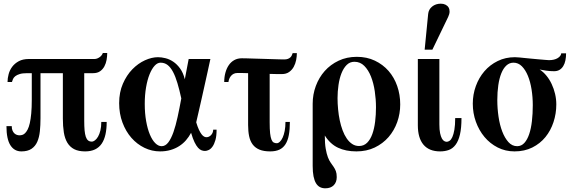

<svg xmlns="http://www.w3.org/2000/svg" viewBox="-20 -811 3113 1044"><path d="M563 -522.9H539.1Q537.6 -517.6 533.4 -511.7Q529.3 -505.9 523.2 -501.2Q517.1 -496.6 509.5 -493.4Q502 -490.2 494.1 -490.2H137.2Q104.5 -490.2 82.3 -478.3Q60.1 -466.3 46.4 -448Q32.7 -429.7 26.9 -407.7Q21 -385.7 21 -365.2H44.9Q46.9 -373 50.8 -381.6Q54.7 -390.1 63.5 -397Q72.3 -403.8 87.2 -408.4Q102.1 -413.1 127 -413.1H152.8V-269Q152.8 -225.6 149.9 -194.3Q147 -163.1 142.1 -141.6Q137.2 -120.1 130.4 -106.9Q123.5 -93.8 116.2 -86.7Q108.9 -79.6 101.1 -77.4Q93.3 -75.2 85.9 -75.2Q79.1 -75.2 71.8 -77.6Q64.5 -80.1 58.1 -85.9Q51.8 -91.8 47.9 -101.3Q43.9 -110.8 43.9 -125H15.1Q15.1 -55.2 36.4 -21.5Q57.6 12.2 96.2 12.2Q130.4 12.2 151.1 -1.7Q171.9 -15.6 182.6 -40Q193.4 -64.5 196.8 -97.2Q200.2 -129.9 200.2 -168V-413.1H321.8V-167Q321.8 -124.5 327.1 -91.1Q332.5 -57.6 346.4 -34.7Q360.4 -11.7 383.5 0.2Q406.7 12.2 442.9 12.2Q474.1 12.2 496.6 1.5Q519 -9.3 533 -29.8Q546.9 -50.3 553.5 -80.1Q560.1 -109.9 560.1 -147.9H530.8Q530.8 -121.6 525.9 -101.6Q521 -81.5 513.2 -68.1Q505.4 -54.7 496.3 -47.9Q487.3 -41 479 -41Q466.8 -41 459 -47.4Q451.2 -53.7 446.5 -67.4Q441.9 -81.1 439.9 -102.5Q438 -124 438 -153.8V-413.1H485.8Q509.3 -413.1 524.2 -423.6Q539.1 -434.1 547.6 -450.2Q556.2 -466.3 559.6 -485.6Q563 -504.9 563 -522.9Z M1157.7 -106H1139.2Q1139.2 -89.4 1128.2 -77.1Q1117.2 -64.9 1102.1 -64.9Q1096.2 -64.9 1089.6 -68.4Q1083 -71.8 1075.9 -81.1Q1068.8 -90.3 1061.5 -106Q1054.2 -121.6 1046.9 -146Q1051.3 -164.6 1058.8 -197.3Q1066.4 -230 1075 -268.3Q1083.5 -306.6 1092.3 -345.9Q1101.1 -385.3 1108.2 -417.5Q1115.2 -449.7 1119.6 -470Q1124 -490.2 1124 -490.2H1005.9L984.9 -379.9Q976.1 -415.5 959.2 -438.7Q942.4 -461.9 921.9 -475.6Q901.4 -489.3 879.6 -494.6Q857.9 -500 838.9 -500Q805.2 -500 768.1 -483.2Q731 -466.3 699.7 -434.3Q668.5 -402.3 648.2 -355.7Q627.9 -309.1 627.9 -250Q627.9 -192.9 646 -144.5Q664.1 -96.2 694.6 -61.5Q725.1 -26.9 765.4 -7.3Q805.7 12.2 850.1 12.2Q881.3 12.2 907.2 4.6Q933.1 -2.9 954.1 -16.4Q975.1 -29.8 991.2 -48.3Q1007.3 -66.9 1019 -88.9Q1028.3 -57.1 1037.8 -37.6Q1047.4 -18.1 1056.9 -7.6Q1066.4 2.9 1075.9 6.3Q1085.4 9.8 1094.7 9.8Q1104 9.8 1115.2 4.4Q1126.5 -1 1135.7 -14.2Q1145 -27.3 1151.4 -49.6Q1157.7 -71.8 1157.7 -106ZM965.8 -275.9Q956.1 -222.7 945.8 -175.3Q935.5 -127.9 923.1 -92.5Q910.6 -57.1 895 -36.6Q879.4 -16.1 858.9 -16.1Q840.8 -16.1 824.2 -32.7Q807.6 -49.3 794.9 -79.6Q782.2 -109.9 774.7 -152.3Q767.1 -194.8 767.1 -246.1Q767.1 -294.9 774.2 -335.9Q781.2 -377 793.2 -406.7Q805.2 -436.5 820.6 -453.4Q835.9 -470.2 853 -470.2Q875 -470.2 891.4 -457.5Q907.7 -444.8 920.9 -419.9Q934.1 -395 944.8 -358.9Q955.6 -322.8 965.8 -275.9Z M1594.2 -522H1571.3Q1569.3 -516.1 1566.7 -510Q1564 -503.9 1558.8 -499Q1553.7 -494.1 1545.7 -491Q1537.6 -487.8 1524.9 -487.8Q1517.6 -487.8 1499.8 -488.3Q1481.9 -488.8 1459 -489.5Q1436 -490.2 1410.4 -491Q1384.8 -491.7 1361.8 -492.4Q1338.9 -493.2 1320.8 -493.7Q1302.7 -494.1 1294.9 -494.1Q1271.5 -494.1 1253.7 -484.1Q1235.8 -474.1 1223.9 -456.5Q1211.9 -439 1205.6 -415.5Q1199.2 -392.1 1199.2 -365.2H1222.2Q1223.1 -373 1226.3 -381.6Q1229.5 -390.1 1235.4 -397.5Q1241.2 -404.8 1250 -409.4Q1258.8 -414.1 1271 -414.1Q1274.9 -414.1 1278.8 -414.1Q1283.2 -414.1 1289.6 -414.1Q1295.9 -414.1 1305.4 -413.8Q1314.9 -413.6 1329.1 -413.1V-130.9Q1329.1 -96.7 1334.7 -70.1Q1340.3 -43.5 1354.2 -25.1Q1368.2 -6.8 1391.1 2.7Q1414.1 12.2 1449.2 12.2Q1479 12.2 1499.3 2.7Q1519.5 -6.8 1532.2 -26.6Q1544.9 -46.4 1550.5 -76.7Q1556.2 -106.9 1556.2 -147.9H1532.2Q1532.2 -121.1 1528.1 -99.6Q1523.9 -78.1 1517.1 -63.2Q1510.3 -48.3 1501.7 -40.3Q1493.2 -32.2 1484.9 -32.2Q1475.6 -32.2 1468.3 -36.1Q1460.9 -40 1456.1 -52Q1451.2 -64 1448.7 -86.4Q1446.3 -108.9 1446.3 -146V-409.2Q1473.6 -408.2 1488.3 -408.2Q1502.9 -408.2 1512.2 -408.2Q1536.1 -408.2 1552 -419.4Q1567.9 -430.7 1577.1 -447.5Q1586.4 -464.4 1590.3 -484.4Q1594.2 -504.4 1594.2 -522Z M2156.2 -243.2Q2156.2 -295.9 2139.9 -343Q2123.5 -390.1 2092.8 -425.3Q2062 -460.4 2018.3 -481.2Q1974.6 -502 1920.4 -502Q1865.7 -502 1821.3 -481Q1776.9 -460 1745.6 -424.8Q1714.4 -389.6 1697.3 -343.5Q1680.2 -297.4 1680.2 -247.1V90.8Q1680.2 124.5 1684.8 147.7Q1689.5 170.9 1698.2 185.3Q1707 199.7 1719.7 206.3Q1732.4 212.9 1749 212.9Q1778.3 212.9 1794.7 196.3Q1811 179.7 1811 151.9Q1811 131.8 1806.2 119.4Q1801.3 106.9 1794.2 96.4Q1787.1 85.9 1778.6 74.2Q1770 62.5 1762.9 43.9Q1755.9 25.4 1751 -2.7Q1746.1 -30.8 1746.1 -74.2Q1775.4 -27.8 1817.9 -7.8Q1860.4 12.2 1918 12.2Q1973.6 12.2 2017.8 -9Q2062 -30.3 2092.8 -65.7Q2123.5 -101.1 2139.9 -147.2Q2156.2 -193.4 2156.2 -243.2ZM2024.4 -227.1Q2024.4 -187.5 2019.8 -149.7Q2015.1 -111.8 2004.6 -82.3Q1994.1 -52.7 1976.3 -34.9Q1958.5 -17.1 1932.1 -17.1Q1911.6 -17.1 1895 -28.1Q1878.4 -39.1 1865.5 -57.9Q1852.5 -76.7 1843 -102.1Q1833.5 -127.4 1827.4 -156.5Q1821.3 -185.5 1818.4 -216.6Q1815.4 -247.6 1815.4 -277.8Q1815.4 -313.5 1820.6 -348.9Q1825.7 -384.3 1836.7 -412.4Q1847.7 -440.4 1865 -457.8Q1882.3 -475.1 1907.2 -475.1Q1938.5 -475.1 1960.7 -452.9Q1982.9 -430.7 1997.1 -395Q2011.2 -359.4 2017.8 -315.2Q2024.4 -271 2024.4 -227.1Z M2489.3 -168.9H2455.1Q2455.1 -130.4 2450.7 -105.5Q2446.3 -80.6 2439.7 -65.9Q2433.1 -51.3 2424.8 -45.7Q2416.5 -40 2409.2 -40Q2402.8 -40 2395.8 -43.7Q2388.7 -47.4 2382.8 -57.9Q2377 -68.4 2373 -86.9Q2369.1 -105.5 2369.1 -134.8V-490.2H2252V-129.9Q2252 -60.5 2282.7 -24.2Q2313.5 12.2 2373 12.2Q2399.4 12.2 2420.7 4.4Q2441.9 -3.4 2457.3 -23.9Q2472.7 -44.4 2481 -79.6Q2489.3 -114.7 2489.3 -168.9ZM2417 -719.2Q2424.3 -734.4 2424.6 -747.6Q2424.8 -760.7 2419.2 -770.3Q2413.6 -779.8 2402.6 -785.4Q2391.6 -791 2377 -791Q2349.1 -791 2329.8 -775.4Q2310.5 -759.8 2308.1 -734.9L2289.1 -541H2331.1Z M3058.1 -521H3031.7Q3030.3 -505.9 3012.2 -494.9Q2994.1 -483.9 2964.8 -483.9Q2960 -483.9 2944.1 -485.4Q2928.2 -486.8 2907.7 -488.5Q2887.2 -490.2 2865.7 -492.4Q2844.2 -494.6 2828.1 -496.1Q2816.9 -497.1 2804.7 -498.5Q2792.5 -500 2779.8 -500Q2728.5 -500 2686.3 -479.2Q2644 -458.5 2614 -423.6Q2584 -388.7 2567.4 -343Q2550.8 -297.4 2550.8 -247.1Q2550.8 -195.8 2567.6 -148.9Q2584.5 -102.1 2614.5 -66.2Q2644.5 -30.3 2686.3 -9Q2728 12.2 2777.8 12.2Q2832 12.2 2874.5 -9Q2917 -30.3 2945.8 -65.7Q2974.6 -101.1 2989.7 -147.2Q3004.9 -193.4 3004.9 -243.2Q3004.9 -272 2998.3 -300.3Q2991.7 -328.6 2979.7 -354Q2967.8 -379.4 2950.9 -399.9Q2934.1 -420.4 2914.1 -433.1Q2929.7 -430.2 2949.2 -427Q2968.8 -423.8 2992.7 -423.8Q3010.3 -423.8 3022.5 -431.2Q3034.7 -438.5 3042.7 -451.7Q3050.8 -464.8 3054.4 -482.7Q3058.1 -500.5 3058.1 -521ZM2877 -238.8Q2877 -192.9 2872.3 -152.3Q2867.7 -111.8 2857.4 -81.5Q2847.2 -51.3 2831.1 -33.7Q2814.9 -16.1 2792 -16.1Q2764.6 -16.1 2744.6 -38.3Q2724.6 -60.5 2710.9 -96.2Q2697.3 -131.8 2690.7 -176.8Q2684.1 -221.7 2684.1 -267.1Q2684.1 -310.5 2689.5 -347.7Q2694.8 -384.8 2705.8 -412.1Q2716.8 -439.5 2733.4 -454.8Q2750 -470.2 2772 -470.2Q2798.3 -470.2 2817.9 -450.4Q2837.4 -430.7 2850.6 -398.4Q2863.8 -366.2 2870.4 -324.5Q2877 -282.7 2877 -238.8Z"/></svg>

Font: Galatia SIL
Style: Bold
Weight: 700
Designer: Development by SIL's NRSI team
Version: Version 2.1